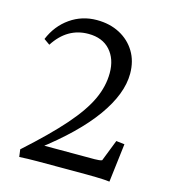

<svg xmlns="http://www.w3.org/2000/svg" viewBox="-92 -657 653 736"><g transform="rotate(15 234.0 -289.0)"><path d="M50.8 2 46.9 -27.3Q141.6 -112.3 197.8 -176.3Q253.9 -240.2 278.3 -293Q302.7 -345.7 302.7 -398.4Q302.7 -454.1 272 -488.3Q241.2 -522.5 185.5 -522.5Q101.6 -522.5 50.8 -443.4L27.3 -460Q50.8 -516.6 97.7 -549.3Q144.5 -582 203.1 -582Q254.9 -582 294.4 -561Q334 -540 356.4 -502.9Q378.9 -465.8 378.9 -416Q378.9 -335.9 312.5 -243.2Q246.1 -150.4 112.3 -48.8L117.2 -64.5H332Q340.8 -64.5 349.6 -65.4Q358.4 -66.4 361.3 -68.4L394.5 -153.3L427.7 -149.4L409.2 3.9Q394.5 2 381.8 1.5Q369.1 1 354.5 0.5Q339.8 0 317.4 0H122.1Q103.5 0 85.4 0.5Q67.4 1 50.8 2Z"/></g></svg>

Font: Crimson Pro Light
Style: Regular
Weight: 300
Designer: Jacques Le Bailly
Foundry: Baron von Fonthausen
Version: Version 1.003